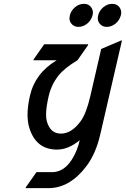

<svg xmlns="http://www.w3.org/2000/svg" viewBox="-20 -767 653 997"><path d="M613.3 -556.6 500.5 -68.4Q477.5 31.7 427.7 97.2Q341.8 210 231 210H113.3L114.3 205.1L169.4 127H250Q311 127 352.5 62.5Q380.9 18.6 394 -39.1Q335 9.8 276.4 9.8Q167 9.8 132.3 -103Q123 -133.3 123 -171.4Q123 -214.4 135.3 -268.6Q161.6 -386.7 274.4 -454.1H153.8L154.8 -459L209.5 -537.1H438L437 -532.2L382.3 -454.1Q314 -413.1 283.2 -374Q246.6 -327.1 232.9 -268.6Q219.2 -209.5 219.2 -171.9Q219.2 -151.9 223.1 -137.7Q240.7 -73.2 296.4 -73.2Q351.6 -73.2 398.9 -137.7Q428.2 -177.7 449.2 -268.6L505.4 -512.7L608.4 -556.6ZM489.7 -687Q495.6 -711.9 516.6 -729.5Q537.6 -747.1 562.5 -747.1Q587.4 -747.1 600.1 -729.5Q609.4 -716.8 609.4 -701.7Q609.4 -695.8 607.4 -687Q600.1 -661.1 580.6 -645Q559.1 -627.4 534.2 -627.4Q509.8 -627.4 496.6 -645.5Q487.8 -657.2 487.8 -671.4Q487.8 -678.2 489.7 -687ZM342.8 -687Q348.6 -711.9 369.6 -729.5Q390.6 -747.1 415.5 -747.1Q440.4 -747.1 453.1 -729.5Q462.4 -716.8 462.4 -701.7Q462.4 -695.8 460.4 -687Q453.1 -661.1 433.6 -645Q412.1 -627.4 387.2 -627.4Q362.8 -627.4 349.6 -645.5Q340.8 -657.2 340.8 -671.4Q340.8 -678.2 342.8 -687Z"/></svg>

Font: Nova Script
Style: Regular
Weight: 400
Italic angle: -13°
Version: Version 2.001